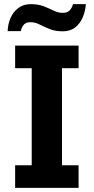

<svg xmlns="http://www.w3.org/2000/svg" viewBox="-20 -906 452 926"><path d="M53 0V-109H133V-577H53V-686H359V-577H279V-109H359V0ZM17 -756Q18 -790 31 -819.5Q44 -849 68.5 -867.5Q93 -886 128 -886Q165 -886 191.5 -875.5Q218 -865 239.5 -854.5Q261 -844 282 -844Q304 -844 315.5 -855.5Q327 -867 332 -886H394Q392 -854 379.5 -823.5Q367 -793 343 -774Q319 -755 283 -755Q246 -755 219 -766Q192 -777 170.5 -788Q149 -799 126 -799Q107 -799 96 -788Q85 -777 80 -756Z"/></svg>

Font: Chivo Medium SemiBold
Style: Regular
Weight: 600
Version: Version 2.002